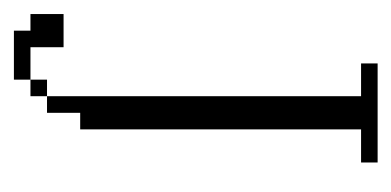

<svg xmlns="http://www.w3.org/2000/svg" viewBox="-240 -264 576 283"><g transform="rotate(90 48.5 -122.0)"><path d="M23.9 121.6V97.2H48.3V121.6ZM-48.3 146V121.6H-72.8V72.8H-23.9V121.6H23.9V146ZM48.3 97.2V-365.7H0V-390.1H146V-365.7H97.2V48.3H72.8V97.2Z"/></g></svg>

Font: FS Mondwest Regular
Style: Regular
Weight: 400
Designer: NZWStudios2024
Foundry: https://fontstruct.com
Version: Version 1.0